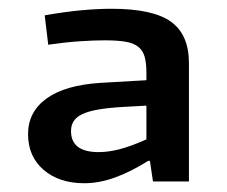

<svg xmlns="http://www.w3.org/2000/svg" viewBox="-20 -766 518 438"><path d="M172 -348Q115 -348 79.5 -378.5Q44 -409 44 -460Q44 -511 86.5 -541.5Q129 -572 210 -577L314 -583V-600Q314 -622 310 -636.5Q306 -651 295 -659.5Q284 -668 265.5 -671Q247 -674 219 -674Q196 -674 164 -672Q132 -670 90 -664L82 -731Q127 -739 165 -742.5Q203 -746 234 -746Q329 -746 370 -716.5Q411 -687 411 -622V-352H329L322 -399H318Q280 -375 243.5 -361.5Q207 -348 172 -348ZM205 -419Q227 -419 252.5 -425.5Q278 -432 314 -448V-525L260 -522Q226 -520 203.5 -516Q181 -512 167.5 -505.5Q154 -499 148 -489.5Q142 -480 142 -467Q142 -419 205 -419Z"/></svg>

Font: Encode Sans Wide
Style: Medium
Weight: 500
Designer: Pablo Impallari, Andres Torresi
Foundry: Pablo Impallari, Andres Torresi
Version: Version 1.000; ttfautohint (v1.00) -l 8 -r 50 -G 200 -x 14 -